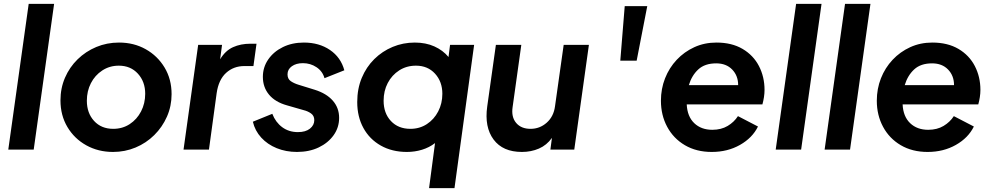

<svg xmlns="http://www.w3.org/2000/svg" viewBox="-20 -777 5146 997"><path d="M23 0 129 -757H261L155 0Z M567 12Q490 12 428 -22.5Q366 -57 330 -117.5Q294 -178 294 -256Q294 -319 317.5 -373.5Q341 -428 383 -469Q425 -510 480 -533Q535 -556 598 -556Q675 -556 736.5 -521.5Q798 -487 834.5 -426.5Q871 -366 871 -288Q871 -226 847 -171.5Q823 -117 781 -75.5Q739 -34 684 -11Q629 12 567 12ZM568 -108Q616 -108 653.5 -132.5Q691 -157 712.5 -198.5Q734 -240 734 -290Q734 -353 696 -394.5Q658 -436 597 -436Q549 -436 511 -411Q473 -386 452 -345Q431 -304 431 -254Q431 -190 468.5 -149Q506 -108 568 -108Z M933 0 1009 -544H1133L1123 -469Q1150 -514 1190 -532Q1230 -550 1280 -550H1312L1296 -434H1249Q1193 -434 1154 -398.5Q1115 -363 1105 -293L1065 0Z M1522 12Q1465 12 1417 -7.5Q1369 -27 1336.5 -62.5Q1304 -98 1293 -145L1394 -186Q1411 -142 1445.5 -116.5Q1480 -91 1527 -91Q1567 -91 1589.5 -109Q1612 -127 1612 -153Q1612 -176 1595 -188Q1578 -200 1557 -205L1470 -230Q1409 -247 1377 -285.5Q1345 -324 1345 -378Q1345 -428 1373 -468.5Q1401 -509 1449 -532.5Q1497 -556 1558 -556Q1637 -556 1693.5 -517.5Q1750 -479 1768 -412L1665 -371Q1655 -407 1623.5 -428Q1592 -449 1553 -449Q1518 -449 1495.5 -433Q1473 -417 1473 -391Q1473 -367 1490 -355.5Q1507 -344 1530 -337L1614 -311Q1675 -292 1708 -254.5Q1741 -217 1741 -165Q1741 -115 1712.5 -75Q1684 -35 1635 -11.5Q1586 12 1522 12Z M2208 200 2239 -34Q2209 -11 2171.5 0.5Q2134 12 2093 12Q2016 12 1957.5 -21Q1899 -54 1867 -112.5Q1835 -171 1835 -247Q1835 -316 1858.5 -372.5Q1882 -429 1923.5 -470Q1965 -511 2019 -533.5Q2073 -556 2134 -556Q2191 -556 2235.5 -536Q2280 -516 2309 -481L2317 -544H2442L2340 200ZM2111 -108Q2159 -108 2196.5 -132.5Q2234 -157 2255.5 -198.5Q2277 -240 2277 -290Q2277 -353 2239 -394.5Q2201 -436 2140 -436Q2091 -436 2053 -411.5Q2015 -387 1993.5 -346Q1972 -305 1972 -254Q1972 -189 2010 -148.5Q2048 -108 2111 -108Z M2690 12Q2591 12 2543 -52.5Q2495 -117 2510 -224L2555 -544H2687L2642 -222Q2634 -170 2660 -139Q2686 -108 2735 -108Q2783 -108 2819 -140Q2855 -172 2862 -225L2907 -544H3038L2962 0H2838L2846 -61Q2819 -23 2778.5 -5.5Q2738 12 2690 12Z M3201 -462 3224 -745H3341L3286 -462Z M3676 12Q3596 12 3536.5 -23Q3477 -58 3444.5 -118.5Q3412 -179 3412 -254Q3412 -316 3433.5 -370.5Q3455 -425 3494 -466.5Q3533 -508 3585.5 -532Q3638 -556 3700 -556Q3780 -556 3836 -523Q3892 -490 3921 -434Q3950 -378 3950 -310Q3950 -292 3947 -272.5Q3944 -253 3939 -235H3546Q3549 -172 3585 -137.5Q3621 -103 3679 -103Q3725 -103 3758.5 -123Q3792 -143 3812 -174L3916 -120Q3887 -61 3822.5 -24.5Q3758 12 3676 12ZM3699 -448Q3640 -448 3606 -416.5Q3572 -385 3557 -335H3813Q3813 -384 3782 -416Q3751 -448 3699 -448Z M4008 0 4114 -757H4246L4140 0Z M4262 0 4368 -757H4500L4394 0Z M4797 12Q4717 12 4657.5 -23Q4598 -58 4565.5 -118.5Q4533 -179 4533 -254Q4533 -316 4554.5 -370.5Q4576 -425 4615 -466.5Q4654 -508 4706.5 -532Q4759 -556 4821 -556Q4901 -556 4957 -523Q5013 -490 5042 -434Q5071 -378 5071 -310Q5071 -292 5068 -272.5Q5065 -253 5060 -235H4667Q4670 -172 4706 -137.5Q4742 -103 4800 -103Q4846 -103 4879.5 -123Q4913 -143 4933 -174L5037 -120Q5008 -61 4943.5 -24.5Q4879 12 4797 12ZM4820 -448Q4761 -448 4727 -416.5Q4693 -385 4678 -335H4934Q4934 -384 4903 -416Q4872 -448 4820 -448Z"/></svg>

Font: Plus Jakarta Sans
Style: Bold Italic
Weight: 700
Italic angle: -8°
Designer: Gumpita Rahayu
Foundry: Tokotype
Version: Version 2.071; ttfautohint (v1.8.4.7-5d5b);gftools[0.9.29]